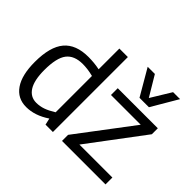

<svg xmlns="http://www.w3.org/2000/svg" viewBox="-162 -1061 1342 1342"><g transform="rotate(45 509.0 -390.0)"><path d="M401 1 390 -48Q304 10 218 10Q132 10 85 -58.5Q38 -127 38 -256Q38 -406 97 -476Q156 -546 279 -546Q305 -546 333 -543.5Q361 -541 390 -535V-740H474V1ZM390 -110V-469Q358 -477 333 -480Q308 -483 286 -483Q202 -483 163.5 -433Q125 -383 125 -263Q125 -162 157 -111.5Q189 -61 247 -61Q282 -61 315 -72.5Q348 -84 390 -110ZM563 0V-60L872 -469H578V-536H974V-477L667 -68H993V0ZM940 -790 826 -596H733L620 -790H691L780 -641L871 -790Z"/></g></svg>

Font: Georama
Style: Regular
Weight: 400
Designer: Jean-Baptiste Levee
Foundry: Production Type
Version: Version 1.000